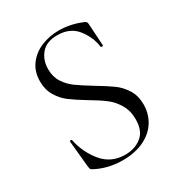

<svg xmlns="http://www.w3.org/2000/svg" viewBox="-156 -743 804 861"><g transform="rotate(-30 245.5 -312.0)"><path d="M286 -342Q338 -311 367 -290Q396 -269 416.5 -236.5Q437 -204 437 -159Q437 -111 413 -72Q389 -33 342.5 -10.5Q296 12 231 12Q154 12 90 -23Q85 -26 83.5 -30Q82 -34 81 -42L68 -178Q67 -182 72.5 -183Q78 -184 79 -180Q94 -109 138 -56.5Q182 -4 254 -4Q304 -4 338.5 -31.5Q373 -59 373 -119Q373 -164 353 -197Q333 -230 304.5 -251.5Q276 -273 227 -302Q179 -331 151.5 -352Q124 -373 105 -405Q86 -437 86 -480Q86 -530 112.5 -565.5Q139 -601 181.5 -618.5Q224 -636 272 -636Q331 -636 389 -612Q404 -607 404 -595L411 -481Q411 -476 405.5 -476Q400 -476 399 -480Q392 -532 357 -576.5Q322 -621 256 -621Q200 -621 172.5 -588.5Q145 -556 145 -508Q145 -469 164 -440Q183 -411 210 -391.5Q237 -372 286 -342Z"/></g></svg>

Font: Cormorant Infant
Style: Regular
Weight: 400
Designer: Christian Thalmann (Catharsis Fonts)
Foundry: Catharsis Fonts
Version: Version 4.000